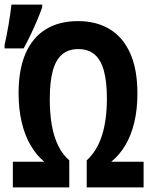

<svg xmlns="http://www.w3.org/2000/svg" viewBox="-41 -817 661 837"><path d="M15 0V-112H152Q118 -140 92.5 -183.5Q67 -227 53.5 -284.5Q40 -342 40 -411Q40 -514 70.5 -584Q101 -654 159 -689.5Q217 -725 299 -725Q379 -725 437 -690Q495 -655 526.5 -585Q558 -515 558 -409Q558 -340 544.5 -283.5Q531 -227 505.5 -184Q480 -141 444 -112H585V0H337V-118Q382 -159 403.5 -226.5Q425 -294 425 -388Q425 -460 412 -508Q399 -556 371.5 -579.5Q344 -603 300 -603Q257 -603 229.5 -579.5Q202 -556 189 -508Q176 -460 176 -384Q176 -324 184.5 -273.5Q193 -223 212 -183.5Q231 -144 261 -118V0ZM-21 -621Q-17 -639 -12.5 -661Q-8 -683 -4 -707.5Q0 -732 3.5 -755Q7 -778 9 -797H143V-785Q134 -760 121.5 -730Q109 -700 94 -668.5Q79 -637 62 -606H-21Z"/></svg>

Font: Noto Sans Mono
Style: Bold
Weight: 700
Designer: Monotype Design Team
Foundry: Monotype Imaging Inc.
Version: Version 2.014